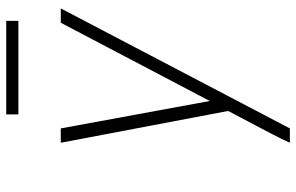

<svg xmlns="http://www.w3.org/2000/svg" viewBox="-187 -763 950 616"><g transform="rotate(-90 288.0 -455.0)"><path d="M138 0H184L569 -735H523L272 -257L184 -735H138L240 -198L192 -107Q178 -80 164 -53.5Q150 -27 138 0ZM529 -871V-910H229V-871Z"/></g></svg>

Font: Iosevka Sparkle XLtObl
Style: Regular
Weight: 200
Italic angle: -9°
Designer: Belleve Invis
Foundry: Belleve Invis
Version: Version 4.5.0; ttfautohint (v1.8.3)